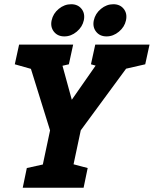

<svg xmlns="http://www.w3.org/2000/svg" viewBox="-20 -875 717 895"><path d="M314.7 -410 494 -667H650.3L356.3 -267.3H213.3L89 -667H244.3ZM226.7 -330H369.7L299.7 0H156.7ZM69 -667H149L143 -548.7L49 -575.3ZM424 -667H504L498 -548.7L404 -575.3ZM159 -542.7 241 -667H321L301 -575.3ZM515 -542.7 597 -667H677L657 -575.3ZM86 0 105 -91.7 210.7 -115 166 0ZM289.7 0 288.3 -118.3 388.7 -91.7 369.7 0ZM280 -705.3Q248.7 -705.3 231.3 -727.3Q214 -749.3 220.7 -780.3Q227.5 -812 253.9 -833.7Q280.3 -855.3 311.6 -855.3Q342.8 -855.3 360.1 -833.7Q377.3 -812 370.7 -780.3Q364 -749.3 337.6 -727.3Q311.3 -705.3 280 -705.3ZM476.6 -705.3Q445.3 -705.3 428 -727.3Q410.7 -749.3 417.3 -780.3Q424.2 -812 450.6 -833.7Q477 -855.3 508.2 -855.3Q539.5 -855.3 556.7 -833.7Q574 -812 567.3 -780.3Q560.7 -749.3 534.3 -727.3Q507.9 -705.3 476.6 -705.3Z"/></svg>

Font: Epunda Slab Light
Style: Italic
Weight: 300
Italic angle: -12°
Designer: Simon Atzbach
Foundry: typofactur
Version: Version 1.102